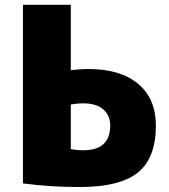

<svg xmlns="http://www.w3.org/2000/svg" viewBox="-20 -750 686 780"><path d="M73.2 -4.9V-730.5H267.6V-464.8Q304.7 -469.7 337.9 -469.7Q469.7 -469.7 541.5 -409.2Q613.3 -348.6 613.3 -240.2Q613.3 -108.4 540.5 -49.3Q467.8 9.8 302.7 9.8Q181.6 9.8 73.2 -4.9ZM267.6 -144.5Q292 -139.6 318.4 -139.6Q427.7 -139.6 427.7 -240.2Q427.7 -281.2 399.4 -305.7Q371.1 -330.1 318.4 -330.1Q292 -330.1 267.6 -325.2Z"/></svg>

Font: GenEi M Gothic v2 Black
Style: Regular
Weight: 900
Version: Version 2.0